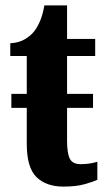

<svg xmlns="http://www.w3.org/2000/svg" viewBox="-20 -680 395 710"><path d="M214 10Q151 10 115 -25Q79 -60 79 -148V-281H22V-333H79V-473H18V-520Q51 -522 73 -535.5Q95 -549 107 -565Q118 -579 128 -602Q138 -625 144 -660H228V-536H332V-473H228V-333H324V-281H228V-159Q228 -114 238 -93.5Q248 -73 278 -73Q313 -73 340 -82V-15Q325 -8 293.5 1Q262 10 214 10Z"/></svg>

Font: Noto Serif ExtraCondensed ExtraBold
Style: Regular
Weight: 800
Width: 2
Designer: Monotype Design Team
Foundry: Monotype Imaging Inc.
Version: Version 2.013; ttfautohint (v1.8.4.7-5d5b)